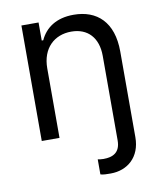

<svg xmlns="http://www.w3.org/2000/svg" viewBox="-84 -621 754 893"><g transform="rotate(-10 292.5 -174.5)"><path d="M424.7 -340.9V58.2C424.7 115.1 390.6 132.1 345.2 132.1C335.2 132.1 325.3 130.7 318.2 129.3V200.3C331 204.5 349.4 204.5 366.5 204.5C446 204.5 508.5 152 508.5 58.2V-346.6C508.5 -485.8 434.3 -552.6 323.9 -552.6C241.5 -552.6 190.3 -515.6 164.8 -460.2H157.7V-545.5H76.7V0H160.5V-328.1C160.5 -423.3 219.5 -477.3 299.7 -477.3C377.5 -477.3 424.7 -426.5 424.7 -340.9Z"/></g></svg>

Font: Magic Ui Pro
Style: Regular
Weight: 400
Designer: Stefan Endress, Andreas Faust
Version: Version 1.000;FEAKit 1.0